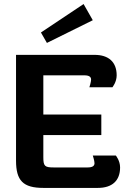

<svg xmlns="http://www.w3.org/2000/svg" viewBox="-20 -918 640 938"><path d="M433.3 -819.2 388.3 -898.3 180 -759.2 209.2 -708.3ZM58.3 -650V-133.3C58.3 -35.8 92.5 0 191.7 0H458.3C527.5 0 566.7 -35 566.7 -100C566.7 -133.3 545.8 -158.3 545.8 -158.3H433.3C433.3 -158.3 441.7 -132.5 441.7 -120.8C441.7 -108.3 433.3 -100 408.3 -100H241.7C198.3 -100 191.7 -106.7 191.7 -150V-258.3H475V-358.3H191.7V-550H391.7C416.7 -550 425 -541.7 425 -529.2C425 -517.5 416.7 -491.7 416.7 -491.7H529.2C529.2 -491.7 550 -516.7 550 -550C550 -615 510.8 -650 441.7 -650Z"/></svg>

Font: BoonHome
Style: Bold
Weight: 700
Designer: Sungsit Sawaiwan
Foundry: Sungsit Sawaiwan
Version: Version 0.2